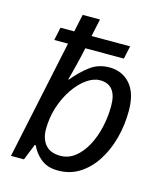

<svg xmlns="http://www.w3.org/2000/svg" viewBox="-114 -846 808 943"><g transform="rotate(15 289.5 -375.0)"><path d="M269 10Q215 10 181.5 -17.5Q148 -45 132 -82H127L94 0H28L156 -605H86L100 -671H170L189 -760H277L258 -671H454L440 -605H244Q237 -570 227.5 -532Q218 -494 211 -466.5Q204 -439 202 -436H206Q242 -480 284.5 -512.5Q327 -545 383 -545Q449 -545 489.5 -499Q530 -453 530 -363Q530 -290 512 -223Q494 -156 460 -103.5Q426 -51 378 -20.5Q330 10 269 10ZM262 -63Q302 -63 335 -88.5Q368 -114 391.5 -157Q415 -200 427.5 -254Q440 -308 440 -364Q440 -472 355 -472Q322 -472 287.5 -447.5Q253 -423 224 -380.5Q195 -338 177.5 -284Q160 -230 160 -171Q160 -123 185 -93Q210 -63 262 -63Z"/></g></svg>

Font: Noto Sans
Style: Italic
Weight: 400
Italic angle: -12°
Designer: Monotype Design Team
Foundry: Monotype Imaging Inc.
Version: Version 2.013; ttfautohint (v1.8.4.7-5d5b)